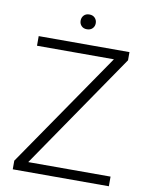

<svg xmlns="http://www.w3.org/2000/svg" viewBox="-94 -938 787 1006"><g transform="rotate(10 299.5 -434.5)"><path d="M555.7 -51.3V0H44.4V-45.9L466.3 -659.7H57.1V-710.9H540V-667.5L117.7 -51.3ZM259.3 -829.1Q259.3 -845.7 270 -857.2Q280.8 -868.7 299.3 -868.7Q317.9 -868.7 328.9 -857.2Q339.8 -845.7 339.8 -829.1Q339.8 -812.5 328.9 -801.3Q317.9 -790 299.3 -790Q280.8 -790 270 -801.3Q259.3 -812.5 259.3 -829.1Z"/></g></svg>

Font: Vazirmatn RD UI FD ExtraLight
Style: Regular
Weight: 200
Designer: Saber Rastikerdar
Foundry: Saber Rastikerdar
Version: Version 33.003